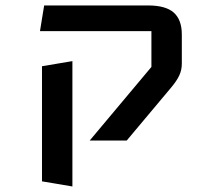

<svg xmlns="http://www.w3.org/2000/svg" viewBox="-20 -508 765 694"><path d="M304.2 0 527.3 -266.1V-395.5H124.5L139.6 -488.3H515.1Q579.1 -488.3 608.2 -462.4Q637.2 -436.5 637.2 -383.3V-277.8Q637.2 -254.9 627.9 -235.1Q618.7 -215.3 598.1 -190.9L438 0ZM131.8 -268.6 241.7 -287.1V166L131.8 147.5Z"/></svg>

Font: Squarish Sans CT
Style: Regular
Weight: 400
Version: Version 0.9